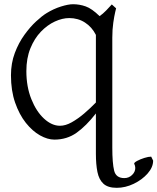

<svg xmlns="http://www.w3.org/2000/svg" viewBox="-20 -650 749 914"><path d="M535.6 244.1Q493.7 244.1 472.4 224.6Q451.2 205.1 443.8 168.7Q436.5 132.3 436.5 82V-109.9Q390.6 -50.8 344.7 -18.1Q298.8 14.6 238.8 14.6Q206.5 14.6 170.4 -5.6Q134.3 -25.9 103 -65.2Q71.8 -104.5 52 -161.4Q32.2 -218.3 32.2 -291.5Q32.2 -349.1 50.5 -397.7Q68.8 -446.3 96.2 -484.1Q123.5 -522 152.1 -548.3Q180.7 -574.7 201.7 -587.4Q234.9 -607.9 270 -618.9Q305.2 -629.9 327.6 -629.9Q358.4 -629.9 387.7 -619.6Q417 -609.4 454.1 -573.2Q469.7 -584 485.4 -600.1Q501 -616.2 512.2 -628.9L532.7 -610.4Q532.7 -610.4 528.3 -592Q523.9 -573.7 519.3 -542Q514.6 -510.3 514.6 -470.7V51.8Q514.6 127 523.4 162.4Q532.2 197.8 571.8 197.8Q593.3 197.8 608.6 183.1Q624 168.5 624 149.4Q624 139.6 618.7 128.9Q618.7 123.5 633.3 115.7Q647.9 107.9 667.2 101.8Q686.5 95.7 699.7 95.7L709 114.7Q709 146 682.9 175.8Q656.7 205.6 616.7 224.9Q576.7 244.1 535.6 244.1ZM265.6 -51.3Q292 -51.3 321.5 -67.9Q351.1 -84.5 380.9 -109.9Q410.6 -135.3 436.5 -162.1V-483.9Q417.5 -521.5 384.5 -542.7Q351.6 -564 309.6 -564Q276.9 -564 241.2 -547.6Q205.6 -531.2 174.8 -499.3Q144 -467.3 124.8 -420.2Q105.5 -373 105.5 -311.5Q105.5 -237.3 129.2 -178.2Q152.8 -119.1 189.7 -85.2Q226.6 -51.3 265.6 -51.3Z"/></svg>

Font: David Libre
Style: Regular
Weight: 400
Designer: Ismar David, J. Victor Gaultney, Annie Olsen and Meir Sadan
Foundry: Monotype Imaging Inc. & SIL International
Version: Version 1.100; ttfautohint (v1.8.4.7-5d5b)